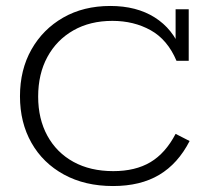

<svg xmlns="http://www.w3.org/2000/svg" viewBox="-20 -614 710 644"><path d="M359 10Q265 10 194.5 -28.5Q124 -67 85.5 -135Q47 -203 47 -291Q47 -380 85.5 -448Q124 -516 192 -555Q260 -594 350 -594Q438 -594 499 -555.5Q560 -517 587 -446L569 -452V-583H613V-410H572Q542 -481 485.5 -512.5Q429 -544 357 -544Q282 -544 226 -512Q170 -480 139 -423Q108 -366 108 -290Q108 -215 139 -158.5Q170 -102 226.5 -71Q283 -40 360 -40Q434 -40 484.5 -70Q535 -100 569 -165L616 -141Q577 -65 514 -27.5Q451 10 359 10Z"/></svg>

Font: Rokkitt SemiBold Light
Style: Regular
Weight: 300
Version: Version 3.103